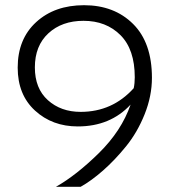

<svg xmlns="http://www.w3.org/2000/svg" viewBox="-20 -718 660 738"><path d="M290 0H195Q273 -44 360 -129.5Q447 -215 482 -316Q404 -232 279 -232Q181 -232 114.5 -293Q48 -354 48 -458Q48 -568 119 -633Q190 -698 303 -698Q419 -698 491.5 -626Q564 -554 564 -419Q564 -349 536 -279Q508 -209 464.5 -155.5Q421 -102 376 -62.5Q331 -23 290 0ZM290 -288Q412 -288 494 -379Q498 -398 498 -421Q498 -528 443 -583Q388 -638 301 -638Q218 -638 166 -590Q114 -542 114 -459Q114 -378 164 -333Q214 -288 290 -288Z"/></svg>

Font: Roundo
Style: Regular
Weight: 400
Designer: Namrata Goyal (Gurmukhi), Shiva Nallaperumal (Latin)
Foundry: Indian Type Foundry
Version: Version 1.000;PS 1.0;hotconv 1.0.88;makeotf.lib2.5.647800